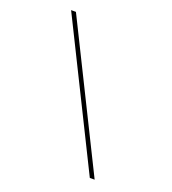

<svg xmlns="http://www.w3.org/2000/svg" viewBox="-143 -807 903 1009"><g transform="rotate(20 308.5 -302.5)"><path d="M475 95 81 -700H108L502 95Z"/></g></svg>

Font: Lexend Exa Thin
Style: Regular
Weight: 250
Designer: Bonnie Shaver-Troup, Thomas Jockin
Foundry: Lexend
Version: Version 1.007